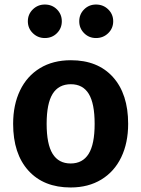

<svg xmlns="http://www.w3.org/2000/svg" viewBox="-20 -812 624 848"><path d="M546 -265Q546 -181 515.5 -117.5Q485 -54 427.5 -19Q370 16 292 16Q173 16 105.5 -58.5Q38 -133 38 -265Q38 -349 68.5 -412.5Q99 -476 156.5 -511Q214 -546 293 -546Q412 -546 479 -471.5Q546 -397 546 -265ZM186 -265Q186 -175 212.5 -132.5Q239 -90 292 -90Q345 -90 371.5 -132.5Q398 -175 398 -265Q398 -355 372 -397.5Q346 -440 293 -440Q239 -440 212.5 -397.5Q186 -355 186 -265ZM253 -718Q253 -687 231.5 -665.5Q210 -644 178 -644Q147 -644 125 -665.5Q103 -687 103 -718Q103 -749 125 -770.5Q147 -792 178 -792Q210 -792 231.5 -770.5Q253 -749 253 -718ZM480 -718Q480 -687 458 -665.5Q436 -644 404 -644Q373 -644 351.5 -665.5Q330 -687 330 -718Q330 -749 351.5 -770.5Q373 -792 404 -792Q436 -792 458 -770.5Q480 -749 480 -718Z"/></svg>

Font: Wolseley Sans SemiBold
Style: Regular
Weight: 600
Designer: Carrois Corporate & Edenspiekermann AG
Foundry: Carrois Corporate GbR & Edenspiekermann AG
Version: Version 4.202